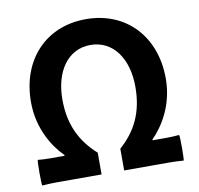

<svg xmlns="http://www.w3.org/2000/svg" viewBox="-83 -841 963 930"><g transform="rotate(-10 398.5 -375.5)"><path d="M600 0H673C698 0 728 1 746 3C750 0 750 -120 746 -123C725 -121 704 -120 681 -120H615V-124C668 -177 730 -273 730 -404C730 -610 597 -754 398 -754C199 -754 67 -610 67 -404C67 -273 129 -177 182 -124V-120H116C93 -120 67 -121 51 -123C47 -120 47 0 51 3C75 1 99 0 124 0H197H343V-107C265 -177 219 -263 219 -390C219 -527 286 -627 398 -627C511 -627 578 -527 578 -390C578 -263 533 -177 454 -107V0Z"/></g></svg>

Font: GenSekiGothic2 TW B
Style: Regular
Weight: 700
Version: Version 2.100;PS 2.1;hotconv 16.6.51;makeotf.lib2.5.65220 DE